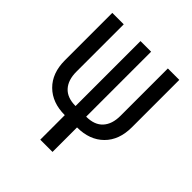

<svg xmlns="http://www.w3.org/2000/svg" viewBox="-199 -684 997 997"><g transform="rotate(45 300.0 -185.0)"><path d="M255 180V0Q163 0 108.5 -54Q54 -108 54 -202V-550H138V-202Q138 -141 169 -107Q200 -73 261 -73V-550H339V-73Q400 -73 431 -107Q462 -141 462 -202V-550H546V-202Q546 -108 491.5 -54Q437 0 345 0V180Z"/></g></svg>

Font: JetBrains Mono NL
Style: Regular
Weight: 400
Monospace: yes
Designer: Philipp Nurullin, Konstantin Bulenkov
Foundry: JetBrains
Version: Version 2.305; ttfautohint (v1.8.4.7-5d5b)